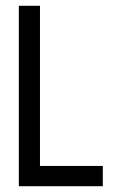

<svg xmlns="http://www.w3.org/2000/svg" viewBox="-20 -643 415 663"><path d="M45 0V-623H118V-70H335V0Z"/></svg>

Font: Inconsolata Condensed Medium
Style: Regular
Weight: 500
Width: 3
Monospace: yes
Designer: Raph Levien, Cyreal, Brenton Simpson
Foundry: Raph Levien, Cyreal, Google
Version: Version 3.100; ttfautohint (v1.8.4.7-5d5b)